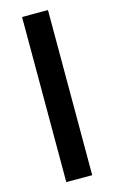

<svg xmlns="http://www.w3.org/2000/svg" viewBox="-116 -785 492 830"><g transform="rotate(-15 130.5 -369.5)"><path d="M73 -739H189V0H73Z"/></g></svg>

Font: Involve SemiBold
Style: Regular
Weight: 600
Designer: Stefan Peev
Foundry: Context Ltd.
Version: Version 1.001